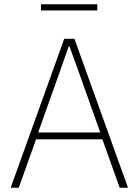

<svg xmlns="http://www.w3.org/2000/svg" viewBox="-20 -880 650 900"><path d="M580 0H541L460 -227H149L68 0H30L281 -698H329ZM450 -259 355 -526 306 -662H302L254 -526L159 -259ZM172 -831V-860H436V-831Z"/></svg>

Font: IBM Plex Sans ExtraLight
Style: Regular
Weight: 250
Designer: Mike Abbink, Paul van der Laan, Pieter van Rosmalen
Foundry: Bold Monday
Version: Version 3.201